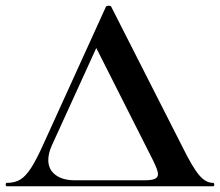

<svg xmlns="http://www.w3.org/2000/svg" viewBox="-28 -652 770 672"><path d="M-4 -12Q24 -12 43 -23.5Q62 -35 81 -64.5Q100 -94 126 -152L343 -629Q345 -632 352 -632Q360 -632 361 -629L611 -137Q646 -66 669 -39Q692 -12 717 -12Q722 -12 722 -6Q722 0 717 0H592H116H-4Q-8 0 -8 -6Q-8 -12 -4 -12ZM525 -43Q525 -56 506 -94L309 -484L153 -142Q141 -115 141 -92Q141 -59 166 -40Q191 -21 234 -21H477Q503 -21 514 -26Q525 -31 525 -43Z"/></svg>

Font: Cormorant Unicase
Style: Bold
Weight: 700
Designer: Christian Thalmann (Catharsis Fonts)
Foundry: Catharsis Fonts
Version: Version 4.000